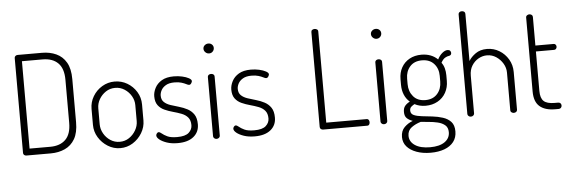

<svg xmlns="http://www.w3.org/2000/svg" viewBox="-58 -961 4129 1390"><g transform="rotate(-5 2007.0 -265.5)"><path d="M103 0Q93 0 86.5 -6Q80 -12 80 -20V-711Q80 -719 86.5 -725Q93 -731 103 -731H280Q337 -731 383 -710Q429 -689 455.5 -643.5Q482 -598 482 -522V-209Q482 -133 455.5 -87.5Q429 -42 383 -21Q337 0 280 0ZM130 -48H280Q352 -48 392 -87.5Q432 -127 432 -209V-522Q432 -604 392 -643.5Q352 -683 280 -683H130Z M785 6Q737 6 695 -20Q653 -46 627.5 -88Q602 -130 602 -179V-295Q602 -344 627 -386Q652 -428 694 -453Q736 -478 785 -478Q835 -478 876.5 -453.5Q918 -429 943.5 -387.5Q969 -346 969 -295V-179Q969 -131 943.5 -88.5Q918 -46 876.5 -20Q835 6 785 6ZM785 -40Q823 -40 853 -60Q883 -80 901.5 -112Q920 -144 920 -179V-295Q920 -330 902 -361Q884 -392 853.5 -412Q823 -432 785 -432Q747 -432 717 -412Q687 -392 669 -361Q651 -330 651 -295V-179Q651 -144 669 -112Q687 -80 717.5 -60Q748 -40 785 -40Z M1203 6Q1157 6 1123.5 -5.5Q1090 -17 1071 -32.5Q1052 -48 1052 -62Q1052 -67 1054.5 -72Q1057 -77 1061.5 -81Q1066 -85 1070 -85Q1080 -85 1093 -73.5Q1106 -62 1131 -50Q1156 -38 1202 -38Q1262 -38 1287 -61Q1312 -84 1312 -115Q1312 -151 1294.5 -171.5Q1277 -192 1248 -203Q1219 -214 1187.5 -222.5Q1156 -231 1127 -244Q1098 -257 1080 -281Q1062 -305 1062 -346Q1062 -376 1078 -407Q1094 -438 1127.5 -458Q1161 -478 1215 -478Q1247 -478 1276 -471.5Q1305 -465 1324 -454.5Q1343 -444 1343 -433Q1343 -429 1340 -422.5Q1337 -416 1332.5 -411.5Q1328 -407 1321 -407Q1314 -407 1301 -414Q1288 -421 1267 -427.5Q1246 -434 1216 -434Q1177 -434 1153.5 -420Q1130 -406 1119.5 -386Q1109 -366 1109 -347Q1109 -317 1127 -300Q1145 -283 1173.5 -273.5Q1202 -264 1234 -255Q1266 -246 1294.5 -231Q1323 -216 1341 -189.5Q1359 -163 1359 -117Q1359 -61 1318 -27.5Q1277 6 1203 6Z M1485 0Q1475 0 1468 -6.5Q1461 -13 1461 -21V-452Q1461 -461 1468 -466.5Q1475 -472 1485 -472Q1496 -472 1503 -466.5Q1510 -461 1510 -452V-21Q1510 -13 1503 -6.5Q1496 0 1485 0ZM1485 -621Q1470 -621 1458.5 -632Q1447 -643 1447 -658Q1447 -673 1458.5 -683Q1470 -693 1485 -693Q1501 -693 1511.5 -683Q1522 -673 1522 -658Q1522 -643 1511.5 -632Q1501 -621 1485 -621Z M1763 6Q1717 6 1683.5 -5.5Q1650 -17 1631 -32.5Q1612 -48 1612 -62Q1612 -67 1614.5 -72Q1617 -77 1621.5 -81Q1626 -85 1630 -85Q1640 -85 1653 -73.5Q1666 -62 1691 -50Q1716 -38 1762 -38Q1822 -38 1847 -61Q1872 -84 1872 -115Q1872 -151 1854.5 -171.5Q1837 -192 1808 -203Q1779 -214 1747.5 -222.5Q1716 -231 1687 -244Q1658 -257 1640 -281Q1622 -305 1622 -346Q1622 -376 1638 -407Q1654 -438 1687.5 -458Q1721 -478 1775 -478Q1807 -478 1836 -471.5Q1865 -465 1884 -454.5Q1903 -444 1903 -433Q1903 -429 1900 -422.5Q1897 -416 1892.5 -411.5Q1888 -407 1881 -407Q1874 -407 1861 -414Q1848 -421 1827 -427.5Q1806 -434 1776 -434Q1737 -434 1713.5 -420Q1690 -406 1679.5 -386Q1669 -366 1669 -347Q1669 -317 1687 -300Q1705 -283 1733.5 -273.5Q1762 -264 1794 -255Q1826 -246 1854.5 -231Q1883 -216 1901 -189.5Q1919 -163 1919 -117Q1919 -61 1878 -27.5Q1837 6 1763 6Z M2259 0Q2250 0 2243 -5.5Q2236 -11 2236 -21V-711Q2236 -721 2243.5 -726Q2251 -731 2261 -731Q2270 -731 2278 -726Q2286 -721 2286 -711V-48H2581Q2590 -48 2594.5 -40.5Q2599 -33 2599 -24Q2599 -15 2594.5 -7.5Q2590 0 2581 0Z M2702 0Q2692 0 2685 -6.5Q2678 -13 2678 -21V-452Q2678 -461 2685 -466.5Q2692 -472 2702 -472Q2713 -472 2720 -466.5Q2727 -461 2727 -452V-21Q2727 -13 2720 -6.5Q2713 0 2702 0ZM2702 -621Q2687 -621 2675.5 -632Q2664 -643 2664 -658Q2664 -673 2675.5 -683Q2687 -693 2702 -693Q2718 -693 2728.5 -683Q2739 -673 2739 -658Q2739 -643 2728.5 -632Q2718 -621 2702 -621Z M3021 235Q2963 235 2918 218.5Q2873 202 2848 173Q2823 144 2823 104Q2823 59 2850 32.5Q2877 6 2911 -6Q2885 -15 2869 -30Q2853 -45 2853 -76Q2853 -104 2866.5 -120Q2880 -136 2902 -147Q2876 -169 2862.5 -201.5Q2849 -234 2849 -273V-314Q2849 -362 2869.5 -399Q2890 -436 2927.5 -457Q2965 -478 3015 -478Q3051 -478 3081 -466.5Q3111 -455 3133 -433Q3147 -461 3167.5 -478Q3188 -495 3206 -495Q3219 -495 3225 -488Q3231 -481 3231 -472Q3231 -463 3226 -458Q3221 -453 3213 -452Q3201 -451 3185 -442Q3169 -433 3155 -407Q3169 -389 3175.5 -365Q3182 -341 3182 -314V-273Q3182 -226 3161 -188Q3140 -150 3101.5 -128.5Q3063 -107 3014 -107Q2969 -107 2934 -126Q2921 -119 2910 -109.5Q2899 -100 2899 -82Q2899 -58 2921.5 -48Q2944 -38 2980 -34Q3016 -30 3055.5 -25.5Q3095 -21 3131 -9.5Q3167 2 3189.5 26.5Q3212 51 3212 96Q3212 141 3188 172Q3164 203 3121 219Q3078 235 3021 235ZM3020 195Q3089 195 3126.5 168.5Q3164 142 3164 98Q3164 64 3143 46.5Q3122 29 3090 21.5Q3058 14 3025 11.5Q2992 9 2968 6Q2930 17 2900.5 38.5Q2871 60 2871 99Q2871 142 2910.5 168.5Q2950 195 3020 195ZM3016 -148Q3071 -148 3102.5 -183.5Q3134 -219 3134 -273V-314Q3134 -367 3102.5 -402Q3071 -437 3015 -437Q2959 -437 2928 -402Q2897 -367 2897 -314V-274Q2897 -221 2928 -184.5Q2959 -148 3016 -148Z M3333 0Q3323 0 3316 -6.5Q3309 -13 3309 -21V-745Q3309 -755 3316 -760.5Q3323 -766 3333 -766Q3344 -766 3351 -760.5Q3358 -755 3358 -745V-402Q3375 -431 3408.5 -454.5Q3442 -478 3491 -478Q3540 -478 3580.5 -453.5Q3621 -429 3645.5 -387.5Q3670 -346 3670 -295V-21Q3670 -11 3662.5 -5.5Q3655 0 3645 0Q3637 0 3629 -5.5Q3621 -11 3621 -21V-295Q3621 -330 3602.5 -361Q3584 -392 3554 -412Q3524 -432 3487 -432Q3455 -432 3425.5 -415.5Q3396 -399 3377 -368.5Q3358 -338 3358 -295V-21Q3358 -13 3351 -6.5Q3344 0 3333 0Z M3946 0Q3872 0 3833 -34Q3794 -68 3794 -142V-680Q3794 -690 3802 -695.5Q3810 -701 3818 -701Q3828 -701 3835.5 -695.5Q3843 -690 3843 -680V-472H3976Q3984 -472 3989.5 -466Q3995 -460 3995 -450Q3995 -442 3989.5 -435.5Q3984 -429 3976 -429H3843V-142Q3843 -90 3866.5 -68Q3890 -46 3946 -46H3971Q3982 -46 3988 -39.5Q3994 -33 3994 -23Q3994 -14 3988 -7Q3982 0 3971 0Z"/></g></svg>

Font: Dosis Light
Style: Regular
Weight: 300
Designer: EdgarTolentino, PabloImpallari, IginoMarini
Foundry: EdgarTolentino, PabloImpallari, IginoMarini
Version: Version 3.001; ttfautohint (v1.8.2)